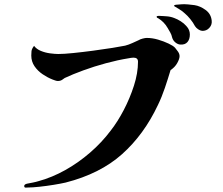

<svg xmlns="http://www.w3.org/2000/svg" viewBox="-20 -850 1040 896"><path d="M818 -588Q818 -575 807 -555.5Q796 -536 776 -523Q764 -483 749.5 -440Q735 -397 717 -360Q652 -222 549.5 -130.5Q447 -39 286 2Q264 7 230.5 12.5Q197 18 164 21.5Q131 25 112 25Q108 25 100.5 25.5Q93 26 93 18Q93 13 97.5 10.5Q102 8 107 7Q118 5 133 2Q148 -1 161 -5Q223 -22 284 -56Q345 -90 400 -137.5Q455 -185 497 -241Q529 -282 557.5 -336.5Q586 -391 605 -450Q624 -509 624 -562Q624 -581 603 -581Q597 -581 591.5 -580Q586 -579 580 -578Q530 -570 474.5 -555Q419 -540 368.5 -521.5Q318 -503 282 -486Q276 -481 268.5 -476.5Q261 -472 251 -472Q244 -472 237.5 -474.5Q231 -477 225 -479Q202 -488 179 -503.5Q156 -519 141 -541Q126 -563 126 -591Q126 -600 127 -611Q128 -622 139 -636Q150 -621 170.5 -612.5Q191 -604 214 -601Q237 -598 252 -598Q278 -598 322 -602.5Q366 -607 415 -613.5Q464 -620 504.5 -626.5Q545 -633 564 -637Q580 -641 598.5 -649.5Q617 -658 626 -662Q634 -667 646 -670Q658 -673 665 -673Q691 -673 718 -665Q745 -657 767 -646.5Q789 -636 797 -627Q802 -621 810 -610Q818 -599 818 -588ZM866 -689Q866 -667 855 -654Q844 -641 823 -642Q811 -642 799 -651.5Q787 -661 783 -676Q781 -687 774.5 -698.5Q768 -710 762 -720Q746 -748 718 -765Q711 -767 711 -772Q711 -776 721 -776Q731 -776 742 -775Q753 -774 756 -774Q775 -773 793 -766Q807 -761 823 -751Q839 -741 850 -728Q866 -711 866 -689ZM968 -753Q970 -734 956.5 -719.5Q943 -705 923 -706Q914 -707 904.5 -713.5Q895 -720 890 -728Q881 -745 868 -761Q855 -777 843 -787Q833 -797 815 -808Q797 -819 795 -820Q792 -822 792 -823Q792 -825 797 -827Q799 -828 809 -828.5Q819 -829 828 -830Q838 -831 857 -829.5Q876 -828 888 -826Q914 -822 939.5 -803.5Q965 -785 968 -753Z"/></svg>

Font: Kaisei Tokumin
Style: Bold
Weight: 700
Designer: Font-Kai, 金井和夫
Foundry: KAZUO KANAI
Version: Version 5.003